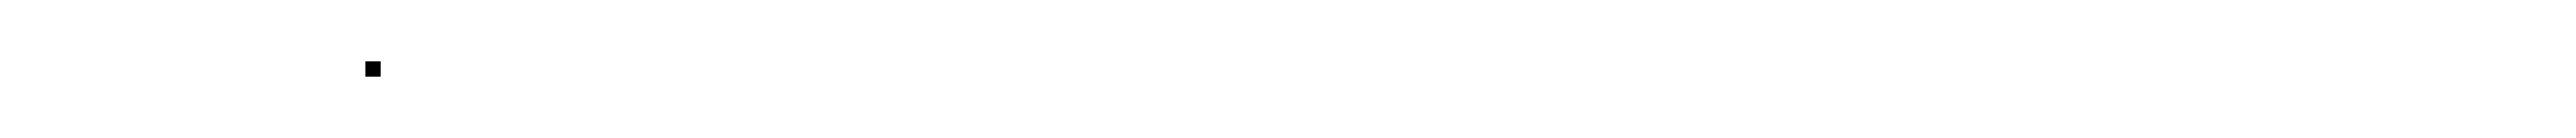

<svg xmlns="http://www.w3.org/2000/svg" viewBox="-20 -457 839 45"><path d="M99 -432V-437H104V-432Z"/></svg>

Font: FRB American Cursive Just Beginnings
Style: Italic
Weight: 400
Italic angle: -25°
Version: Version 2.0;Modular Font Editor K font №1